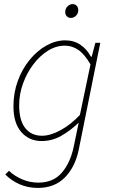

<svg xmlns="http://www.w3.org/2000/svg" viewBox="-20 -688 558 942"><path d="M166 234Q117 234 76 216Q35 198 6 168L24 150Q50 175 88 191.5Q126 208 168 208Q242 208 284 158.5Q326 109 342 30L366 -86Q324 -46 279.5 -21Q235 4 184 4Q123 4 84.5 -40Q46 -84 46 -166Q46 -233 67.5 -291.5Q89 -350 125.5 -394.5Q162 -439 207.5 -464.5Q253 -490 300 -490Q343 -490 375 -468Q407 -446 426 -410H430L448 -478H472L366 48Q348 133 297.5 183.5Q247 234 166 234ZM186 -22Q228 -22 278.5 -50Q329 -78 372 -124L424 -372Q395 -422 364.5 -443Q334 -464 298 -464Q255 -464 215 -439Q175 -414 143 -371.5Q111 -329 92.5 -277Q74 -225 74 -172Q74 -97 104 -59.5Q134 -22 186 -22ZM328 -600Q316 -600 308 -608Q300 -616 300 -628Q300 -646 311.5 -657Q323 -668 336 -668Q348 -668 356 -660Q364 -652 364 -638Q364 -622 353 -611Q342 -600 328 -600Z"/></svg>

Font: Source Sans 3
Style: Italic
Weight: 200
Italic angle: -11°
Designer: Paul D. Hunt
Foundry: Adobe
Version: Version 3.046;hotconv 1.0.118;makeotfexe 2.5.65603